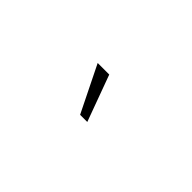

<svg xmlns="http://www.w3.org/2000/svg" viewBox="7 -951 587 587"><g transform="rotate(45 300.0 -658.0)"><path d="M283 -733H233L307 -583H338Z"/></g></svg>

Font: Kreadon Extra Light
Style: Regular
Weight: 200
Designer: kohakuno
Foundry: StudioGnu
Version: Version 1.000;Glyphs 3.1.2 (3151)